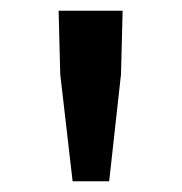

<svg xmlns="http://www.w3.org/2000/svg" viewBox="-20 -795 338 357"><path d="M115 -458 92 -657 89 -775H208L205 -657L183 -458Z"/></svg>

Font: Noto Sans HK Thin Medium
Style: Regular
Weight: 500
Version: Version 2.004-H2;hotconv 1.0.118;makeotfexe 2.5.65603